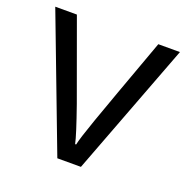

<svg xmlns="http://www.w3.org/2000/svg" viewBox="-102 -630 705 725"><g transform="rotate(20 250.5 -267.5)"><path d="M203.1 0 0 -535.2H86.9L202.1 -217.8Q241.2 -106.4 248 -73.2H252Q257.3 -99.1 285.9 -180.4Q314.5 -261.7 414.1 -535.2H501L297.9 0Z"/></g></svg>

Font: f09607729
Style: Regular
Weight: 400
Foundry: Ascender Corporation
Version: Version 1.10